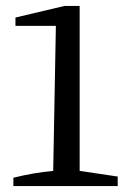

<svg xmlns="http://www.w3.org/2000/svg" viewBox="-20 -626 420 646"><path d="M25 0V-28Q93 -45 159 -51L168 -539H32V-567L197 -606H248V-51L376 -32V0Z"/></svg>

Font: Piazzolla SC
Style: Regular
Weight: 400
Designer: Juan Pablo del Peral
Foundry: Huerta Tipografica
Version: Version 1.330